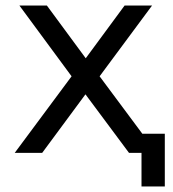

<svg xmlns="http://www.w3.org/2000/svg" viewBox="-20 -551 625 692"><path d="M339 -276 528 -531H429L289 -341L149 -531H50L238 -276L33 0H132L288 -211L445 0H490V121H574V-69H493Z"/></svg>

Font: Cheyenne Sans
Style: Regular
Weight: 400
Designer: The Public Sans project authors (U.S. Web Design System), Libre Franklin designed by Pablo Impallari and Rodrigo Fuenzal
Foundry: The Cheyenne Sans Project Authors
Version: Version 2.007